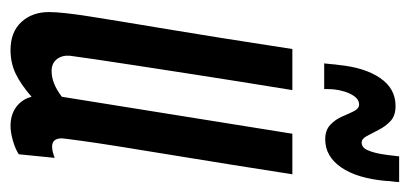

<svg xmlns="http://www.w3.org/2000/svg" viewBox="-232 -556 797 374"><g transform="rotate(90 167.0 -368.5)"><path d="M77 10Q42 10 22.5 -11Q3 -32 3 -65Q3 -90 11.5 -144Q20 -198 36 -293.5Q52 -389 75 -539H155Q136 -422 124.5 -347.5Q113 -273 106 -227.5Q99 -182 95 -154.5Q91 -127 88 -105Q87 -90 95 -80Q103 -70 118 -70Q142 -70 168 -90L240 -539H319Q299 -411 285.5 -329Q272 -247 264.5 -199.5Q257 -152 254 -129.5Q251 -107 250 -99.5Q249 -92 249 -90Q249 -71 265 -71Q274 -71 287 -76L280 -6Q269 1 253 5.5Q237 10 225 10Q203 10 188 -1Q173 -12 168 -31Q144 -10 123 0Q102 10 77 10ZM103 -601Q104 -608 104.5 -615.5Q105 -623 106 -629Q111 -680 131.5 -710Q152 -740 186 -740Q205 -740 215.5 -730Q226 -720 232.5 -707Q239 -694 244.5 -684Q250 -674 257 -674Q267 -674 272 -685.5Q277 -697 279.5 -712Q282 -727 283 -738Q283 -738 283.5 -741.5Q284 -745 284 -747H334Q334 -740 333 -734Q332 -728 332 -722Q327 -665 305.5 -634Q284 -603 251 -603Q233 -603 222.5 -613Q212 -623 206.5 -636Q201 -649 196 -659Q191 -669 183 -669Q170 -669 161.5 -650Q153 -631 153 -608V-601Z"/></g></svg>

Font: Georama Extra Condensed Medium
Style: Italic
Weight: 500
Width: 2
Italic angle: -9°
Designer: Jean-Baptiste Levee
Foundry: Production Type
Version: Version 1.000